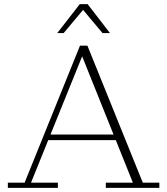

<svg xmlns="http://www.w3.org/2000/svg" viewBox="-20 -909 810 929"><path d="M18 0V-25H99L367 -688H403L671 -25H751V0H492V-25H623L370 -655H385L130 -25H260V0ZM204 -231V-258H552V-231ZM257 -749 366 -889H404L512 -749H476L372 -873H392L288 -749Z"/></svg>

Font: Montagu Slab 144pt ExtraLight
Style: Regular
Weight: 250
Version: Version 1.000